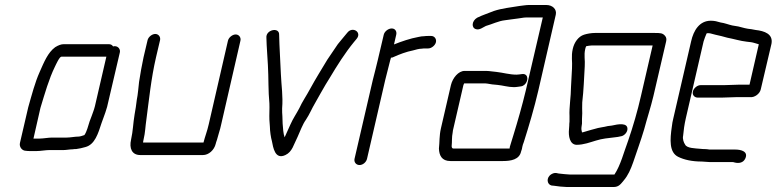

<svg xmlns="http://www.w3.org/2000/svg" viewBox="-20 -615 3111 769"><path d="M84 -11C89 -10 95 -10 104 -10H127C142 -10 163 -14 178 -14H235C245 -14 260 -17 271 -17C276 -18 281 -18 285 -18C295 -19 312 -23 322 -26C360 -36 373 -80 387 -123L395 -145C401 -162 403 -166 409 -187L460 -405C463 -418 453 -430 440 -430C438 -430 436 -430 433 -429C429 -435 424 -438 416 -438H235C225 -438 214 -434 201 -426C171 -404 156 -365 139 -327C120 -285 107 -234 93 -185L60 -43C56 -27 68 -11 84 -11ZM247 -64H188C174 -64 153 -60 139 -60H114L142 -183C160 -242 176 -299 200 -348C204 -356 218 -388 226 -388H406L360 -189C355 -170 353 -168 347 -150L339 -129C333 -111 328 -88 318 -74C312 -72 301 -68 295 -68C280 -68 262 -64 247 -64Z M571 -454 555 -386C548 -354 542 -319 537 -287C535 -270 532 -234 528 -216L524 -186L519 -156C513 -121 513 -92 505 -56C497 -21 508 6 542 6H793C816 6 838 -14 844 -39C845 -42 846 -48 849 -55L857 -83C861 -94 863 -105 866 -117L943 -452C946 -465 937 -477 924 -477C911 -477 896 -465 893 -452L816 -117C810 -90 801 -68 795 -44H553C553 -47 554 -51 555 -56C562 -85 562 -108 566 -134C577 -216 585 -300 605 -386L621 -454C624 -467 615 -479 602 -479C589 -479 574 -467 571 -454Z M1047 -464C1048 -421 1051 -397 1053 -354C1056 -303 1054 -250 1059 -201C1060 -182 1058 -153 1059 -135L1061 -107C1061 -91 1065 -63 1069 -50C1074 -25 1081 26 1123 6C1151 -7 1156 -36 1172 -67C1182 -89 1192 -117 1205 -135C1221 -159 1228 -179 1243 -204C1256 -227 1271 -254 1284 -276L1300 -302C1331 -354 1362 -403 1398 -447L1408 -459C1431 -486 1392 -511 1371 -484L1361 -472C1348 -457 1345 -452 1333 -438C1319 -418 1305 -397 1291 -376C1267 -336 1245 -301 1222 -259C1210 -236 1189 -205 1179 -182C1167 -159 1154 -141 1143 -116C1136 -99 1127 -82 1120 -65C1115 -77 1113 -104 1112 -120L1111 -150C1110 -159 1110 -169 1110 -181C1114 -231 1107 -270 1105 -318C1103 -372 1099 -424 1098 -476C1099 -508 1044 -496 1047 -464Z M1517 -476 1493 -374C1488 -351 1479 -319 1473 -294L1400 21C1397 34 1406 46 1420 46C1434 46 1447 34 1450 21L1523 -295C1529 -319 1538 -353 1543 -374L1546 -384C1550 -384 1554 -385 1557 -387C1579 -397 1608 -408 1634 -413C1645 -416 1658 -420 1669 -420C1674 -421 1679 -421 1685 -421H1695C1708 -421 1723 -433 1726 -446C1729 -459 1720 -471 1707 -471H1697C1690 -471 1684 -471 1679 -470C1672 -470 1664 -469 1656 -467C1623 -461 1588 -449 1558 -437L1567 -476C1570 -489 1563 -501 1549 -501C1535 -501 1520 -489 1517 -476Z M1786 -274 1746 -101C1739 -71 1741 -46 1738 -20C1739 7 1749 30 1784 30H1994C2027 30 2060 24 2067 -8C2070 -15 2071 -21 2072 -27C2073 -32 2075 -39 2078 -46C2098 -109 2120 -183 2136 -252L2206 -556C2211 -578 2193 -595 2168 -595H2098C2086 -595 2071 -592 2060 -591C2025 -585 1991 -582 1958 -571C1934 -561 1913 -555 1891 -544C1869 -531 1867 -503 1887 -498C1901 -494 1915 -506 1926 -511C1951 -518 1976 -531 2003 -534C2021 -536 2036 -539 2055 -541C2066 -542 2076 -545 2087 -545H2154L2086 -253C2072 -194 2053 -128 2037 -76L2029 -50C2026 -41 2024 -34 2022 -27L2021 -20H1796C1790 -20 1789 -26 1789 -30C1791 -47 1789 -66 1793 -84C1793 -90 1795 -96 1796 -101L1836 -274C1837 -277 1838 -279 1839 -281H1916C1922 -281 1928 -281 1933 -280L1951 -277C1958 -276 1964 -276 1972 -275C1994 -273 2015 -266 2038 -266C2049 -266 2057 -268 2066 -269C2087 -271 2100 -301 2087 -314C2078 -323 2065 -316 2049 -316C2021 -316 1995 -324 1968 -327L1950 -329C1942 -330 1934 -331 1927 -331H1841C1816 -331 1793 -303 1786 -274Z M2189 128 2199 129C2209 131 2239 134 2250 134H2438C2459 134 2467 121 2478 108C2496 87 2506 63 2516 35C2531 -10 2546 -50 2560 -97C2572 -142 2586 -184 2597 -230L2648 -449C2650 -458 2649 -465 2644 -471C2634 -483 2625 -483 2600 -483H2363C2349 -483 2331 -480 2319 -476C2297 -469 2280 -446 2274 -419C2267 -388 2273 -370 2271 -341C2269 -314 2269 -293 2267 -267C2267 -229 2259 -184 2261 -150V-128C2260 -121 2260 -116 2260 -112L2259 -98C2256 -70 2262 -36 2289 -35C2318 -35 2343 -45 2367 -52C2392 -60 2417 -62 2442 -65C2451 -66 2459 -67 2466 -69C2478 -70 2492 -83 2493 -97C2495 -125 2456 -118 2430 -112L2414 -110C2400 -106 2377 -104 2363 -99L2348 -95C2339 -92 2322 -87 2314 -85H2311C2309 -91 2308 -99 2309 -106L2311 -120V-139L2312 -161C2312 -177 2311 -186 2312 -205C2318 -256 2319 -300 2322 -349C2324 -375 2318 -393 2324 -419C2325 -423 2326 -427 2328 -430C2333 -431 2345 -433 2351 -433H2594L2547 -230C2534 -172 2515 -107 2496 -52C2478 -4 2466 46 2441 84H2262C2255 84 2226 81 2218 80L2208 78C2201 77 2195 79 2188 83C2166 97 2171 124 2189 128Z M2727 -142 2798 -449C2800 -457 2807 -474 2810 -481C2811 -482 2813 -482 2815 -482C2819 -482 2823 -482 2826 -481L2845 -476C2860 -473 2879 -468 2893 -464C2920 -459 2944 -451 2971 -448L2988 -446C2997 -445 3010 -440 3018 -438C3019 -438 3019 -438 3019 -437L2982 -276H2943C2931 -276 2894 -274 2880 -274H2786C2773 -274 2758 -262 2755 -248C2752 -234 2762 -224 2775 -224H2869C2884 -224 2918 -226 2931 -226H2985C3002 -224 3023 -239 3027 -257L3070 -440C3077 -479 3042 -491 3006 -495L2990 -498C2968 -500 2957 -504 2937 -509L2913 -513C2899 -516 2882 -523 2866 -525C2852 -529 2843 -532 2827 -532C2782 -532 2758 -494 2748 -449L2677 -142C2674 -130 2672 -119 2671 -109C2663 -55 2660 -5 2696 13C2720 25 2752 32 2791 32C2802 32 2809 34 2821 34H2913C2917 34 2920 35 2923 36C2940 40 2957 37 2965 20C2978 -8 2949 -16 2925 -16H2822C2815 -17 2809 -18 2802 -18C2797 -18 2792 -18 2785 -19C2764 -21 2731 -21 2724 -36C2719 -43 2713 -58 2716 -71C2718 -93 2721 -116 2727 -142Z"/></svg>

Font: Electronic
Style: BookIt
Weight: 400
Version: Version 1.011